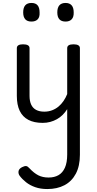

<svg xmlns="http://www.w3.org/2000/svg" viewBox="-20 -815 655 1300"><path d="M269 17Q211 17 172 -3.5Q133 -24 113.5 -64.5Q94 -105 94 -166V-489Q94 -502 104.5 -508.5Q115 -515 136 -515Q158 -515 169 -508.5Q180 -502 180 -489V-166Q180 -131 191 -107Q202 -83 224.5 -71Q247 -59 280 -59Q308 -59 332 -68Q356 -77 375.5 -93Q395 -109 410 -131Q425 -153 435 -178V-489Q435 -502 445.5 -508.5Q456 -515 478 -515Q499 -515 510 -508.5Q521 -502 521 -489V233Q521 309 493.5 361Q466 413 416.5 439Q367 465 300 465Q255 465 219 452.5Q183 440 156.5 419Q130 398 113 375Q103 361 105.5 344.5Q108 328 129 317Q147 308 157.5 309.5Q168 311 180 325Q210 357 239.5 372Q269 387 309 387Q348 387 376 371Q404 355 419.5 320.5Q435 286 435 231V-76Q422 -55 404.5 -37.5Q387 -20 365.5 -8Q344 4 320 10.5Q296 17 269 17ZM193 -669Q165 -669 151 -684.5Q137 -700 137 -731Q137 -763 151 -779Q165 -795 193 -795Q221 -795 234.5 -779Q248 -763 248 -731Q250 -700 235.5 -684.5Q221 -669 193 -669ZM424 -669Q396 -669 382 -684.5Q368 -700 368 -731Q368 -763 382 -779Q396 -795 424 -795Q451 -795 465 -779Q479 -763 479 -731Q480 -700 465.5 -684.5Q451 -669 424 -669Z"/></svg>

Font: Playwrite HU
Style: Regular
Weight: 400
Designer: Veronika Burian, José Scaglione
Foundry: TypeTogether
Version: Version 1.002